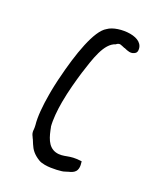

<svg xmlns="http://www.w3.org/2000/svg" viewBox="-135 -562 519 609"><g transform="rotate(30 125.0 -257.0)"><path d="M207.5 -468.8C207.5 -494.6 185.5 -504.9 158.7 -504.9C131.8 -504.9 100.1 -495.1 85.9 -480C55.2 -455.6 40 -362.3 34.2 -269.5C34.2 -267.1 33.7 -265.1 33.7 -263.7C33.2 -257.8 32.7 -248.5 32.7 -242.2C32.2 -231.4 32.2 -220.7 32.2 -210C32.2 -167.5 35.6 -128.9 43 -104C44.4 -98.6 44.9 -94.7 45.4 -90.8C45.9 -83.5 46.4 -78.1 51.3 -70.3V-70.8L57.6 -61.5V-62L66.9 -47.4C76.2 -32.7 87.4 -21.5 109.9 -12.7C115.7 -10.3 123.5 -9.3 132.3 -9.3C157.7 -9.3 192.4 -19 196.3 -22L206.1 -26.9H205.6C223.6 -34.7 239.3 -43 227.5 -77.6C203.1 -76.7 190.9 -72.3 180.2 -68.4C168.5 -64 157.2 -59.6 142.6 -61C112.3 -64.5 99.6 -94.7 88.4 -124V-123C82 -147 79.6 -178.2 79.6 -209C79.6 -249 84 -291 87.4 -320.3C95.2 -377 102.1 -436 135.7 -453.1C139.6 -458 144 -460 148.4 -460C150.9 -460 159.2 -458 165.5 -456.5V-457C172.9 -455.1 179.7 -453.6 185.1 -453.6C192.9 -453.6 199.2 -456.1 205.1 -462.4Z"/></g></svg>

Font: Amatic Mod Bold ONEptTWO
Style: Bold
Weight: 700
Designer: David Occhino Design
Foundry: David Occhino Design
Version: Version 1.2